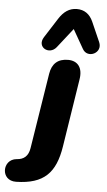

<svg xmlns="http://www.w3.org/2000/svg" viewBox="-174 -823 585 1053"><g transform="rotate(5 118.5 -296.5)"><path d="M-44 190C109 187 172 121 195 -25L254 -401C264 -464 236 -501 182 -501C126 -501 94 -472 85 -416L19 -1C12 44 -13 64 -52 66C-131 73 -132 192 -44 190ZM343 -613 295 -722C277 -762 247 -783 206 -783C164 -783 133 -760 108 -721L39 -613C3 -556 76 -517 114 -565L198 -672L258 -567C287 -516 369 -554 343 -613Z"/></g></svg>

Font: SN Pro Heavy
Style: Italic
Weight: 800
Italic angle: -9°
Designer: Tobias Whetton
Foundry: Supernotes
Version: Version 1.001;Glyphs 3.2 (3249)